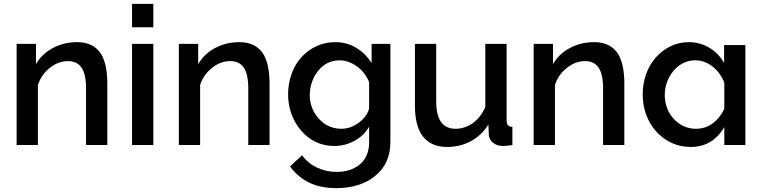

<svg xmlns="http://www.w3.org/2000/svg" viewBox="-20 -750 3941 993"><path d="M504 -469Q465 -532 379 -532Q310 -532 253 -501.5Q196 -471 166 -418V-523H66V0H176V-311Q194 -365 239 -400Q282 -434 332 -434Q379 -434 402 -400Q425 -366 425 -293V0H535V-319Q535 -415 504 -469Z M773 -730H663V-609H773ZM773 -523H663V0H773Z M1343 -469Q1304 -532 1218 -532Q1149 -532 1092 -501.5Q1035 -471 1005 -418V-523H905V0H1015V-311Q1033 -365 1078 -400Q1121 -434 1171 -434Q1218 -434 1241 -400Q1264 -366 1264 -293V0H1374V-319Q1374 -415 1343 -469Z M1889 -95V-15Q1889 62 1839 102Q1793 139 1721 139Q1666 139 1619 116.5Q1572 94 1542 53L1480 111Q1521 166 1579 194.5Q1637 223 1721 223Q1780 223 1831.5 207Q1883 191 1920 160Q1999 97 1999 -15V-523H1902V-424Q1870 -474 1822 -503Q1774 -532 1713 -532Q1661 -532 1616 -511Q1571 -490 1538 -453Q1505 -416 1487.5 -366.5Q1470 -317 1470 -261Q1470 -208 1487.5 -160Q1505 -112 1537 -75Q1569 -37 1613 -16Q1657 5 1709 5Q1764 5 1813 -21.5Q1862 -48 1889 -95ZM1629 -136Q1607 -160 1594.5 -191.5Q1582 -223 1582 -258Q1582 -292 1593 -324.5Q1604 -357 1624 -382Q1668 -438 1737 -438Q1782 -438 1827 -406Q1869 -375 1889 -325V-188Q1877 -146 1836 -116Q1794 -84 1745 -84Q1711 -84 1681 -97.5Q1651 -111 1629 -136Z M2506 -106 2508 -54Q2509 -28 2530 -11.5Q2551 5 2581 5Q2601 5 2630 0V-94Q2613 -95 2606.5 -103Q2600 -111 2600 -130V-523H2490V-197Q2467 -143 2425.5 -113.5Q2384 -84 2336 -84Q2236 -84 2236 -225V-523H2126V-203Q2126 -97 2168 -43.5Q2210 10 2292 10Q2360 10 2415.5 -20Q2471 -50 2506 -106Z M3178 -469Q3139 -532 3053 -532Q2984 -532 2927 -501.5Q2870 -471 2840 -418V-523H2740V0H2850V-311Q2868 -365 2913 -400Q2956 -434 3006 -434Q3053 -434 3076 -400Q3099 -366 3099 -293V0H3209V-319Q3209 -415 3178 -469Z M3726 -93V0H3835V-517H3725V-424Q3698 -473 3649.5 -502.5Q3601 -532 3542 -532Q3492 -532 3448.5 -511Q3405 -490 3372 -453Q3339 -416 3321.5 -366.5Q3304 -317 3304 -261Q3304 -205 3322.5 -155.5Q3341 -106 3374 -70Q3408 -32 3453.5 -11Q3499 10 3552 10Q3611 10 3654.5 -17Q3698 -44 3726 -93ZM3579 -84Q3545 -84 3515.5 -97.5Q3486 -111 3464 -136Q3442 -159 3430 -191Q3418 -223 3418 -259Q3418 -292 3429.5 -324.5Q3441 -357 3462 -382Q3483 -408 3512 -423Q3541 -438 3575 -438Q3624 -438 3664.5 -406.5Q3705 -375 3726 -323V-187Q3704 -140 3666 -112Q3628 -84 3579 -84Z"/></svg>

Font: RT Raleway SemiBold
Style: Regular
Weight: 400
Designer: Matt McInerney, Pablo Impallari, Rodrigo Fuenzalida — Edited by Milan Moffatt in April 2016
Foundry: Matt McInerney, Pablo Impallari, Rodrigo Fuenzalida — Edited by Milan Moffatt in April 2016
Version: Version 3.001